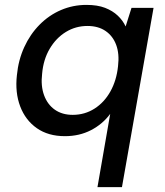

<svg xmlns="http://www.w3.org/2000/svg" viewBox="-20 -544 672 784"><path d="M378 220 430 -79Q399 -37 351.5 -12.5Q304 12 245 12Q177 12 130.5 -20.5Q84 -53 62.5 -109.5Q41 -166 49 -237Q55 -299 79 -351.5Q103 -404 141.5 -443Q180 -482 229 -503Q278 -524 333 -524Q378 -524 409 -512Q440 -500 461 -480Q482 -460 493 -436L517 -512H607L478 220ZM277 -75Q326 -75 366 -100.5Q406 -126 431 -171Q456 -216 462 -274Q468 -324 454.5 -360.5Q441 -397 411 -417.5Q381 -438 337 -438Q289 -438 249 -413.5Q209 -389 183 -345Q157 -301 152 -243Q146 -193 160 -155Q174 -117 204 -96Q234 -75 277 -75Z"/></svg>

Font: DM Sans 12pt Medium
Style: Italic
Weight: 500
Italic angle: -10°
Version: Version 4.004;gftools[0.9.30]